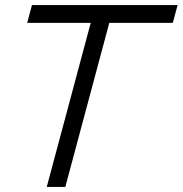

<svg xmlns="http://www.w3.org/2000/svg" viewBox="-20 -740 723 760"><path d="M165 0H238.5L412.6 -649.5H664.1L683 -720H106.5L87.6 -649.5H339.1Z"/></svg>

Font: Manrope
Style: RegularItalic
Weight: 400
Italic angle: -15°
Designer: Mikhail Sharanda
Foundry: Mikhail Sharanda
Version: Version 4.502;hotconv 1.0.109;makeotfexe 2.5.65596